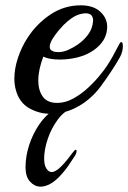

<svg xmlns="http://www.w3.org/2000/svg" viewBox="-20 -418 482 722"><path d="M267 -14Q221 10 170 10Q127 10 90 -11Q53 -32 40 -78Q34 -99 34 -122Q34 -160 47.5 -200.5Q61 -241 83 -275Q117 -328 169 -363Q221 -398 284 -398Q331 -398 357 -374Q383 -350 383 -318Q383 -280 357.5 -251.5Q332 -223 291 -208Q271 -201 248.5 -197.5Q226 -194 206 -194Q165 -194 143 -205Q124 -156 124 -115Q124 -78 141 -54.5Q158 -31 195 -31Q226 -31 256.5 -48Q287 -65 313.5 -90Q340 -115 358 -138Q372 -155 382 -170Q392 -185 403 -204.5Q414 -224 429 -253Q433 -260 436 -260Q442 -260 442 -244Q442 -235 439.5 -224.5Q437 -214 431 -203Q417 -178 397.5 -148.5Q378 -119 358 -92Q340 -68 317 -48Q294 -28 267 -14ZM176 -227Q181 -224 187 -223Q193 -222 199 -222Q219 -222 239 -231.5Q259 -241 273 -251Q296 -267 312 -289Q328 -311 330 -339Q331 -351 324.5 -359.5Q318 -368 302 -368Q294 -368 282 -365Q266 -361 250 -350Q234 -339 219 -324Q214 -319 201.5 -304.5Q189 -290 178 -272.5Q167 -255 167 -242Q167 -231 176 -227ZM131 284Q109 283 92.5 264.5Q76 246 76 211Q76 170 89.5 128Q103 86 127.5 50Q152 14 186 -8Q220 -30 261 -30Q271 -30 271 -25Q271 -17 261 -15Q224 -4 198.5 30Q173 64 159.5 104.5Q146 145 146 178Q146 203 154.5 216Q163 229 174 229Q189 229 209.5 208.5Q230 188 250 160Q261 145 265 145Q268 145 268 150Q268 158 261 169Q249 188 236.5 206Q224 224 210 239Q170 284 131 284Z"/></svg>

Font: Playball
Style: Regular
Weight: 400
Designer: Robert E. Leuschke
Foundry: Robert E. Leuschke
Version: Version 1.010